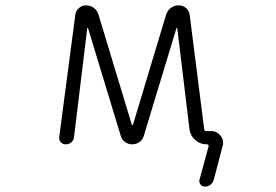

<svg xmlns="http://www.w3.org/2000/svg" viewBox="-20 -565 1040 723"><path d="M476.6 -94.7Q476.6 -93.8 478.5 -93.8Q480.5 -93.8 480.5 -94.7L605.5 -509.8Q610.4 -525.4 623.5 -535.2Q636.7 -544.9 653.3 -544.9Q668.9 -544.9 680.7 -534.7Q692.4 -524.4 694.3 -508.8L749 -78.1Q750 -71.3 756.8 -71.3H775.4Q796.9 -71.3 810.5 -53.7Q820.3 -42 820.3 -27.3Q820.3 -21.5 818.4 -15.6L785.2 111.3Q782.2 123 772.9 130.4Q763.7 137.7 751 137.7Q741.2 137.7 734.9 129.4Q728.5 121.1 731.4 111.3L765.6 -14.6Q766.6 -16.6 764.6 -19Q762.7 -21.5 760.7 -21.5H757.8Q733.4 -21.5 714.8 -38.1Q696.3 -54.7 693.4 -79.1L647.5 -459Q647.5 -460 646 -460Q644.5 -460 644.5 -459L521.5 -53.7Q517.6 -39.1 505.4 -30.3Q493.2 -21.5 478 -21.5Q462.9 -21.5 450.7 -30.3Q438.5 -39.1 434.6 -53.7L311.5 -459Q311.5 -460 310.1 -460Q308.6 -460 308.6 -459L258.8 -49.8Q258.8 -42 253.9 -35.2Q249 -28.3 242.2 -24.9Q235.4 -21.5 227.5 -21.5Q215.8 -21.5 208.5 -29.8Q201.2 -38.1 203.1 -49.8L263.7 -509.8Q265.6 -524.4 277.3 -534.7Q289.1 -544.9 303.7 -544.9Q320.3 -544.9 333 -535.6Q345.7 -526.4 350.6 -510.7Z"/></svg>

Font: Rounded Mgen+ 1mn light
Style: Regular
Weight: 200
Designer: [Source Han Sans]
Ryoko NISHIZUKA  (kana & ideographs); Paul D. Hunt (Latin, Greek & Cyrillic); Wenlong ZHANG  (bopomofo
Version: Version 1.059.20150602